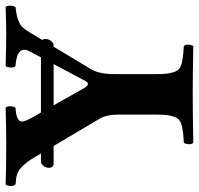

<svg xmlns="http://www.w3.org/2000/svg" viewBox="-32 -654 689 664"><g transform="rotate(-90 312.0 -322.5)"><path d="M387.2 -122.1Q387.2 -59.6 407.7 -44.9Q425.3 -33.7 483.9 -30.8Q492.7 -22 486.8 -3.4Q485.4 0.5 483.9 2Q383.3 0 325.2 0Q247.6 0 149.9 2Q141.1 -6.8 147 -25.4Q148.4 -29.3 149.9 -30.8Q214.4 -33.2 230 -47.9Q247.1 -65.4 247.1 -122.1V-258.8Q247.1 -295.9 234.9 -318.4Q231.4 -324.2 227.1 -332L138.7 -481H76.2Q64 -482.4 63 -496.1Q63 -513.2 77.1 -522.5Q81.5 -524.9 85 -524.9H112.8L99.6 -546.9Q70.3 -596.7 42.5 -606.9Q28.8 -611.3 5.9 -612.8Q-2.9 -621.6 2 -640.6Q3.4 -645 4.9 -647Q64.9 -645 147 -645Q191.9 -645 271 -647Q279.3 -638.7 274.4 -619.6Q272.9 -615.2 271 -612.8Q222.7 -610.4 223.1 -590.3Q224.1 -578.6 235.8 -557.1L254.4 -524.9H445.3L465.8 -564Q487.8 -605.5 422.4 -612.3Q418 -612.8 415 -612.8Q406.7 -621.1 411.6 -640.6Q413.1 -645 415 -647Q494.6 -645 525.9 -645Q559.6 -645 619.1 -647Q627.4 -638.7 622.1 -619.6Q620.6 -615.2 619.1 -612.8Q570.3 -607.9 551.8 -590.8Q541.5 -580.6 532.2 -564.9L505.4 -520.5Q508.3 -515.6 508.8 -511.2Q508.8 -493.2 494.6 -483.4Q489.7 -481 485.8 -481H481.9L403.8 -351.1Q386.7 -321.8 387.2 -267.6ZM421.9 -481H279.3L340.3 -373Q353.5 -353.5 362.8 -370.1Z"/></g></svg>

Font: Linux Libertine O
Style: Bold
Weight: 700
Designer: Philipp H. Poll
Foundry: Philipp H. Poll
Version: Version 5.0.0